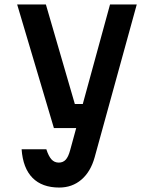

<svg xmlns="http://www.w3.org/2000/svg" viewBox="-20 -625 690 862"><path d="M57 -605H186L316 -158H386L357 -50H222ZM594 -605 405 81Q387 146 345.5 181.5Q304 217 246 217Q169 217 126 173.5Q83 130 77 45H188Q198 76 211 90.5Q224 105 244 105Q263 105 275 92Q287 79 295 49L474 -605Z"/></svg>

Font: Martian Mono SemiCondensed Medium
Style: Regular
Weight: 500
Width: 4
Designer: Roman Shamin
Foundry: Evil Martians
Version: Version 1.000